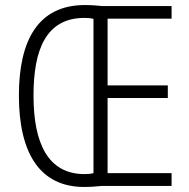

<svg xmlns="http://www.w3.org/2000/svg" viewBox="-20 -738 752 762"><path d="M317 -718C132 -718 55 -579 55 -359C55 -129 139 4 314 4C341 4 363 2 383 0H661V-51H407V-349H646V-399H407V-664H661V-714H385C363 -716 345 -718 317 -718ZM314 -667C329 -667 341 -666 351 -663V-51C341 -48 330 -47 316 -47C171 -47 113 -168 113 -359C113 -540 162 -666 314 -667Z"/></svg>

Font: Noto Sans Armenian Condensed Light
Style: Regular
Weight: 300
Width: 3
Designer: Monotype Design Team
Foundry: Monotype Imaging Inc.
Version: Version 2.008